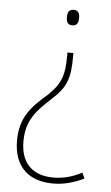

<svg xmlns="http://www.w3.org/2000/svg" viewBox="-53 -572 464 803"><g transform="rotate(5 179.0 -170.5)"><path d="M249 -504C249 -522 244 -536 224 -536C202 -536 198 -522 198 -503C198 -485 202 -471 224 -471C244 -471 249 -486 249 -504ZM238 -340V-356H213V-341C213 -258 198 -222 148 -174C83 -118 35 -70 35 29C35 141 101 195 199 195C247 195 284 184 330 163L319 139C279 160 241 170 199 170C117 170 62 126 62 30C62 -58 103 -101 164 -157C223 -210 238 -248 238 -340Z"/></g></svg>

Font: Noto Sans Ethiopic SemiCondensed Thin
Style: Regular
Weight: 100
Width: 4
Designer: Monotype Design Team
Foundry: Monotype Imaging Inc.
Version: Version 2.102